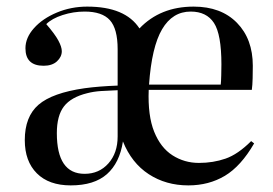

<svg xmlns="http://www.w3.org/2000/svg" viewBox="-20 -547 827 581"><path d="M194 14Q128 14 91.5 -22.5Q55 -59 55 -123Q55 -194 96.5 -230Q138 -266 236 -280Q258 -283 283 -285Q308 -287 336 -288V-398Q336 -460 312.5 -486Q289 -512 236 -512Q202 -512 169.5 -501.5Q137 -491 120 -474Q146 -444 156.5 -424.5Q167 -405 167 -392Q167 -375 152.5 -361.5Q138 -348 112 -348Q57 -348 57 -401Q57 -433 83 -462Q109 -491 152 -509Q195 -527 244 -527Q359 -527 402 -461Q465 -527 566 -527Q649 -527 697 -478Q745 -429 745 -348Q745 -332 744.5 -310.5Q744 -289 742 -275H430Q427 -197 446.5 -148.5Q466 -100 502 -77Q538 -54 582 -54Q625 -54 662.5 -67Q700 -80 740 -120L749 -113Q709 -44 660.5 -15Q612 14 550 14Q482 14 430 -20Q378 -54 352 -119Q342 -54 303.5 -20Q265 14 194 14ZM431 -291H648Q649 -300 649.5 -319.5Q650 -339 650 -352Q650 -443 627.5 -477.5Q605 -512 557 -512Q502 -512 470.5 -458.5Q439 -405 431 -291ZM236 -21Q280 -21 308 -52.5Q336 -84 336 -134V-274Q308 -273 285.5 -271.5Q263 -270 244 -265Q195 -253 173.5 -225Q152 -197 152 -144Q152 -21 236 -21Z"/></svg>

Font: Literata 72pt
Style: Regular
Weight: 400
Designer: Latin by Veronika Burian and Jose Scaglione. Greek by Irene Vlachou. Cyrillic by Vera Evstafieva.
Foundry: TypeTogether
Version: Version 3.002